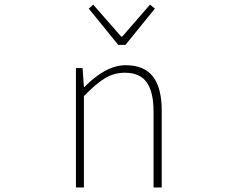

<svg xmlns="http://www.w3.org/2000/svg" viewBox="-20 -828 1040 848"><path d="M315.4 0V-527.3H344.7L350.6 -443.4H352.5Q447.3 -540 535.2 -540Q616.2 -540 655.3 -490.2Q694.3 -440.4 694.3 -338.9V0H658.2V-334Q658.2 -421.9 627.9 -464.4Q597.7 -506.8 531.2 -506.8Q484.4 -506.8 444.3 -482.9Q404.3 -459 350.6 -403.3V0ZM502 -629.9 372.1 -790 391.6 -807.6 515.6 -666H519.5L642.6 -807.6L664.1 -790L534.2 -629.9Z"/></svg>

Font: Gen Shin Gothic Monospace ExtraLight
Style: Regular
Weight: 200
Designer: [Source Han Sans]
Ryoko NISHIZUKA  (kana & ideographs); Paul D. Hunt (Latin, Greek & Cyrillic); Wenlong ZHANG  (bopomofo
Version: Version 1.002.20150607